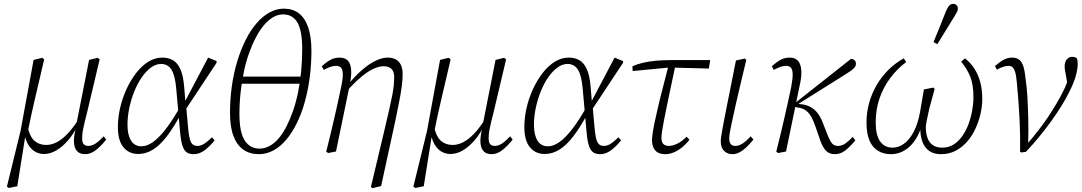

<svg xmlns="http://www.w3.org/2000/svg" viewBox="-20 -790 5633 1000"><path d="M26 189 16 182 87 -108 155 -478 200 -489 210 -481Q197 -423 185 -373Q173 -323 162.5 -277.5Q152 -232 142.5 -189Q133 -146 125 -105L114 -95L70 180ZM209 12Q181 12 159 -2.5Q137 -17 123.5 -43Q110 -69 106 -103L123 -135Q134 -79 159 -57Q184 -35 220 -35Q248 -35 276 -49.5Q304 -64 332.5 -94Q361 -124 390 -170L398 -146H390Q365 -94 334.5 -59Q304 -24 272.5 -6Q241 12 209 12ZM424 13Q394 13 379.5 -5Q365 -23 365 -56Q365 -71 368 -89.5Q371 -108 376 -129L377 -139L444 -478L489 -489L499 -481L433 -202Q426 -177 421.5 -156.5Q417 -136 413.5 -120Q410 -104 409 -91Q408 -78 408 -69Q408 -47 416.5 -38.5Q425 -30 440 -30Q459 -30 478.5 -43Q498 -56 520 -80L533 -63Q509 -32 481 -9.5Q453 13 424 13Z M700 12Q652 12 623 -23Q594 -58 594 -128Q594 -177 605.5 -227.5Q617 -278 638.5 -325Q660 -372 689 -409.5Q718 -447 752.5 -468.5Q787 -490 826 -490Q857 -490 880.5 -476.5Q904 -463 919 -430.5Q934 -398 939 -340L946 -255L949 -243L960 -121Q965 -67 975 -48.5Q985 -30 1008 -30Q1027 -30 1045.5 -42.5Q1064 -55 1084 -75L1098 -59Q1074 -29 1046.5 -8Q1019 13 989 13Q966 13 952 3Q938 -7 930 -32Q922 -57 918 -102L898 -327Q892 -397 873 -427Q854 -457 819 -457Q792 -457 766.5 -438.5Q741 -420 718.5 -387.5Q696 -355 679.5 -314Q663 -273 653.5 -228Q644 -183 644 -140Q644 -87 662.5 -57.5Q681 -28 717 -28Q746 -28 778 -51Q810 -74 846.5 -122Q883 -170 924 -244L932 -203H926Q886 -128 849 -80Q812 -32 775.5 -10Q739 12 700 12ZM942 -212 939 -253 1064 -490 1108 -472V-463Z M1328 13Q1281 13 1247.5 -10.5Q1214 -34 1196 -81.5Q1178 -129 1178 -202Q1178 -273 1187.5 -341Q1197 -409 1215.5 -470Q1234 -531 1259 -581Q1284 -631 1315.5 -668Q1347 -705 1383.5 -725Q1420 -745 1459 -745Q1504 -745 1536 -721Q1568 -697 1585 -648Q1602 -599 1602 -526Q1602 -454 1593 -386Q1584 -318 1567 -257.5Q1550 -197 1525.5 -147.5Q1501 -98 1470.5 -62Q1440 -26 1404 -6.5Q1368 13 1328 13ZM1332 -16Q1359 -16 1384.5 -30Q1410 -44 1432 -70Q1454 -96 1472.5 -132.5Q1491 -169 1506.5 -213.5Q1522 -258 1532.5 -309.5Q1543 -361 1548.5 -418Q1554 -475 1554 -535Q1554 -629 1529.5 -672Q1505 -715 1454 -715Q1428 -715 1403.5 -701Q1379 -687 1356.5 -661Q1334 -635 1314.5 -598.5Q1295 -562 1278.5 -517Q1262 -472 1251 -420.5Q1240 -369 1233.5 -312Q1227 -255 1227 -196Q1227 -101 1254.5 -58.5Q1282 -16 1332 -16ZM1218 -354V-391H1562V-354Z M1679 0Q1692 -50 1702.5 -95Q1713 -140 1722.5 -180.5Q1732 -221 1740.5 -260.5Q1749 -300 1757 -338Q1766 -379 1765.5 -403Q1765 -427 1756.5 -437Q1748 -447 1731 -447Q1715 -447 1700 -441.5Q1685 -436 1666 -426L1656 -445Q1683 -469 1703.5 -479.5Q1724 -490 1749 -490Q1777 -490 1792 -474Q1807 -458 1809 -424.5Q1811 -391 1800 -340L1730 -1L1689 7ZM1912 183 1982 -111Q1997 -174 2007 -218.5Q2017 -263 2023 -294Q2029 -325 2031 -347.5Q2033 -370 2033 -389Q2033 -417 2019 -431Q2005 -445 1978 -445Q1955 -445 1926 -432Q1897 -419 1862.5 -390.5Q1828 -362 1787 -316L1780 -347H1791Q1829 -394 1865.5 -425.5Q1902 -457 1936 -473.5Q1970 -490 1999 -490Q2023 -490 2040.5 -481Q2058 -472 2067.5 -453Q2077 -434 2077 -404Q2077 -390 2076 -374.5Q2075 -359 2072.5 -340.5Q2070 -322 2066 -297.5Q2062 -273 2055 -240Q2048 -207 2039 -161L1965 179L1920 190Z M2143 189 2133 182 2204 -108 2272 -478 2317 -489 2327 -481Q2314 -423 2302 -373Q2290 -323 2279.5 -277.5Q2269 -232 2259.5 -189Q2250 -146 2242 -105L2231 -95L2187 180ZM2326 12Q2298 12 2276 -2.5Q2254 -17 2240.5 -43Q2227 -69 2223 -103L2240 -135Q2251 -79 2276 -57Q2301 -35 2337 -35Q2365 -35 2393 -49.5Q2421 -64 2449.5 -94Q2478 -124 2507 -170L2515 -146H2507Q2482 -94 2451.5 -59Q2421 -24 2389.5 -6Q2358 12 2326 12ZM2541 13Q2511 13 2496.5 -5Q2482 -23 2482 -56Q2482 -71 2485 -89.5Q2488 -108 2493 -129L2494 -139L2561 -478L2606 -489L2616 -481L2550 -202Q2543 -177 2538.5 -156.5Q2534 -136 2530.5 -120Q2527 -104 2526 -91Q2525 -78 2525 -69Q2525 -47 2533.5 -38.5Q2542 -30 2557 -30Q2576 -30 2595.5 -43Q2615 -56 2637 -80L2650 -63Q2626 -32 2598 -9.5Q2570 13 2541 13Z M2817 12Q2769 12 2740 -23Q2711 -58 2711 -128Q2711 -177 2722.5 -227.5Q2734 -278 2755.5 -325Q2777 -372 2806 -409.5Q2835 -447 2869.5 -468.5Q2904 -490 2943 -490Q2974 -490 2997.5 -476.5Q3021 -463 3036 -430.5Q3051 -398 3056 -340L3063 -255L3066 -243L3077 -121Q3082 -67 3092 -48.5Q3102 -30 3125 -30Q3144 -30 3162.5 -42.5Q3181 -55 3201 -75L3215 -59Q3191 -29 3163.5 -8Q3136 13 3106 13Q3083 13 3069 3Q3055 -7 3047 -32Q3039 -57 3035 -102L3015 -327Q3009 -397 2990 -427Q2971 -457 2936 -457Q2909 -457 2883.5 -438.5Q2858 -420 2835.5 -387.5Q2813 -355 2796.5 -314Q2780 -273 2770.5 -228Q2761 -183 2761 -140Q2761 -87 2779.5 -57.5Q2798 -28 2834 -28Q2863 -28 2895 -51Q2927 -74 2963.5 -122Q3000 -170 3041 -244L3049 -203H3043Q3003 -128 2966 -80Q2929 -32 2892.5 -10Q2856 12 2817 12ZM3059 -212 3056 -253 3181 -490 3225 -472V-463Z M3275 -420 3274 -445Q3299 -456 3328.5 -463Q3358 -470 3394 -473.5Q3430 -477 3471 -477H3679L3672 -433L3481 -438H3463ZM3446 13Q3410 13 3393 -6Q3376 -25 3376 -60Q3376 -74 3379.5 -98.5Q3383 -123 3390.5 -157.5Q3398 -192 3408.5 -237.5Q3419 -283 3433.5 -338Q3448 -393 3464 -457L3500 -460Q3486 -394 3474.5 -339.5Q3463 -285 3454 -241.5Q3445 -198 3438.5 -164.5Q3432 -131 3428.5 -108.5Q3425 -86 3425 -73Q3425 -50 3435 -40Q3445 -30 3464 -30Q3481 -30 3505 -40.5Q3529 -51 3556 -78L3571 -62Q3550 -36 3528.5 -19.5Q3507 -3 3486 5Q3465 13 3446 13Z M3795 13Q3769 13 3751.5 -4Q3734 -21 3734 -54Q3734 -64 3736 -78Q3738 -92 3742 -114Q3746 -136 3752 -168Q3758 -200 3767 -244L3813 -475L3859 -485L3867 -478L3839 -361Q3823 -294 3812.5 -247.5Q3802 -201 3795.5 -170Q3789 -139 3785 -120Q3781 -101 3779.5 -89.5Q3778 -78 3778 -70Q3778 -48 3786.5 -39Q3795 -30 3810 -30Q3827 -30 3846 -41.5Q3865 -53 3890 -80L3904 -63Q3874 -26 3847.5 -6.5Q3821 13 3795 13Z M4023 0Q4036 -50 4046.5 -95Q4057 -140 4066.5 -180.5Q4076 -221 4084.5 -260.5Q4093 -300 4101 -338Q4109 -381 4108.5 -404.5Q4108 -428 4099 -437.5Q4090 -447 4075 -447Q4059 -447 4044 -441.5Q4029 -436 4010 -426L4000 -445Q4027 -469 4047.5 -479.5Q4068 -490 4093 -490Q4121 -490 4136 -473.5Q4151 -457 4153.5 -424Q4156 -391 4144 -340L4074 -1L4033 7ZM4328 13Q4300 13 4282.5 -4.5Q4265 -22 4252 -59L4225 -137Q4208 -185 4187.5 -206Q4167 -227 4130 -231L4110 -235V-249H4116L4137 -266L4413 -484Q4423 -483 4430.5 -476.5Q4438 -470 4438 -458Q4438 -445 4426.5 -433.5Q4415 -422 4379 -400L4129 -243V-250L4146 -248Q4180 -245 4202 -232.5Q4224 -220 4239 -200Q4254 -180 4264 -154L4292 -83Q4304 -53 4315 -41.5Q4326 -30 4344 -30Q4365 -30 4384 -43.5Q4403 -57 4421 -77L4435 -59Q4406 -24 4381.5 -5.5Q4357 13 4328 13Z M4620 13Q4582 13 4553 -4.5Q4524 -22 4508.5 -58Q4493 -94 4493 -152Q4493 -206 4507.5 -256.5Q4522 -307 4548 -350.5Q4574 -394 4609.5 -428.5Q4645 -463 4687 -486L4700 -467Q4653 -432 4617 -384Q4581 -336 4561 -278Q4541 -220 4541 -153Q4541 -86 4564 -53.5Q4587 -21 4629 -21Q4659 -21 4687 -40.5Q4715 -60 4737.5 -101Q4760 -142 4772 -207L4792 -324L4841 -334L4848 -327L4820 -224Q4812 -188 4807 -163.5Q4802 -139 4802 -128Q4802 -97 4810.5 -72.5Q4819 -48 4838 -34.5Q4857 -21 4888 -21Q4921 -21 4947 -37.5Q4973 -54 4992.5 -82Q5012 -110 5024.5 -144Q5037 -178 5043.5 -214.5Q5050 -251 5050 -284Q5050 -350 5033 -391.5Q5016 -433 4986 -469L5006 -486Q5033 -465 5053 -435.5Q5073 -406 5084.5 -366Q5096 -326 5096 -274Q5096 -239 5087.5 -200Q5079 -161 5062 -123Q5045 -85 5019 -54.5Q4993 -24 4958.5 -5.5Q4924 13 4881 13Q4845 13 4821 -3Q4797 -19 4785 -49.5Q4773 -80 4773 -124H4777Q4755 -59 4713.5 -23Q4672 13 4620 13ZM4842 -571Q4859 -611 4875 -651Q4891 -691 4907 -732Q4913 -745 4918 -753Q4923 -761 4929.5 -765.5Q4936 -770 4943 -770Q4955 -770 4962 -763Q4969 -756 4969 -746Q4969 -737 4964 -727Q4959 -717 4947 -698Q4926 -663 4904.5 -629Q4883 -595 4862 -560Z M5293 0Q5294 -83 5291 -149Q5288 -215 5284 -267Q5280 -319 5276 -360Q5273 -397 5267 -415.5Q5261 -434 5253 -440.5Q5245 -447 5232 -447Q5219 -447 5204.5 -442Q5190 -437 5172 -427L5162 -446Q5189 -469 5209 -479.5Q5229 -490 5251 -490Q5275 -490 5289 -478.5Q5303 -467 5310.5 -442.5Q5318 -418 5322 -376Q5328 -337 5331 -285.5Q5334 -234 5335.5 -172Q5337 -110 5335 -37L5329 -39Q5361 -76 5389 -112Q5417 -148 5440.5 -183.5Q5464 -219 5484 -253Q5504 -287 5519 -318Q5528 -336 5535 -354Q5542 -372 5549 -398L5542 -336L5533 -390Q5531 -401 5528 -416.5Q5525 -432 5525 -443Q5525 -468 5536.5 -481Q5548 -494 5564 -494Q5573 -494 5579.5 -491.5Q5586 -489 5589 -486Q5591 -481 5592 -474Q5593 -467 5593 -456Q5593 -430 5583 -394Q5573 -358 5547 -307Q5530 -273 5507 -236Q5484 -199 5455.5 -159.5Q5427 -120 5394 -79.5Q5361 -39 5323 1L5298 4Z"/></svg>

Font: Source Serif 4 18pt Light
Style: Italic
Weight: 300
Italic angle: -12°
Designer: Frank Grießhammer
Foundry: Adobe Systems Incorporated
Version: Version 4.004;hotconv 1.0.116;makeotfexe 2.5.65601